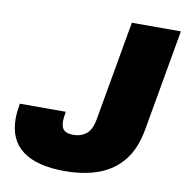

<svg xmlns="http://www.w3.org/2000/svg" viewBox="-79 -764 826 852"><g transform="rotate(10 334.0 -338.0)"><path d="M267 12Q142 12 77.5 -36Q13 -84 13 -181Q13 -197 15 -213.5Q17 -230 20 -248H227Q225 -235 223.5 -224.5Q222 -214 222 -205Q222 -177 235 -165Q248 -153 277 -153Q312 -153 336 -172.5Q360 -192 368 -240L447 -688H668L588 -234Q573 -146 530.5 -92Q488 -38 421.5 -13Q355 12 267 12Z"/></g></svg>

Font: Archivo SemiBold Black
Style: Italic
Weight: 900
Italic angle: -10°
Version: Version 2.001